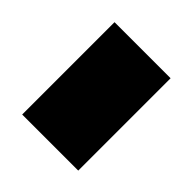

<svg xmlns="http://www.w3.org/2000/svg" viewBox="-43 -175 247 247"><g transform="rotate(-45 81.0 -51.0)"><path d="M165 -102V0H-3V-102Z"/></g></svg>

Font: Almarai Bold
Style: Regular
Weight: 700
Designer: Boutros International 2019
Foundry: Created by Boutros International 2019
Version: Version 1.10